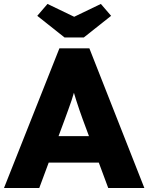

<svg xmlns="http://www.w3.org/2000/svg" viewBox="-25 -942 743 962"><path d="M-5 0 272.7 -700H422.7L698.3 0H517.3L389.3 -344.7Q381 -367.7 372.8 -391.3Q364.7 -415 357 -439Q349.3 -463 342.3 -487.2Q335.3 -511.3 330.3 -534.7L360.7 -535Q354.7 -508.7 347.8 -485Q341 -461.3 333.5 -438.7Q326 -416 317.3 -392.8Q308.7 -369.7 299.3 -343.3L171.7 0ZM128.3 -127.3 183.7 -260H506.3L559.7 -127.3ZM298.3 -754.3 161.7 -862.7 213 -922.3 361.7 -850.7H331.7L480.3 -922.3L531.7 -862.7L395 -754.3Z"/></svg>

Font: Lexend Medium
Style: Regular
Weight: 500
Designer: Bonnie Shaver-Troup, Thomas Jockin
Foundry: Lexend
Version: Version 1.005